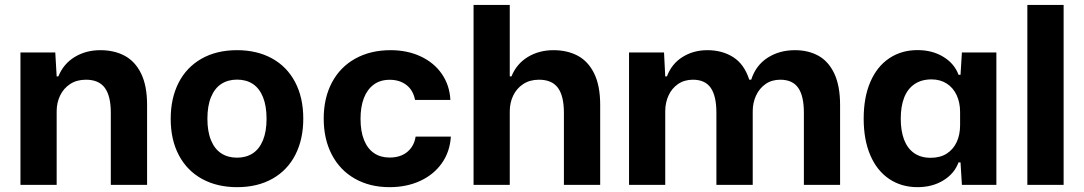

<svg xmlns="http://www.w3.org/2000/svg" viewBox="-20 -749 4393 778"><path d="M62.9 -536.3H204L209.6 -439.3H216.4Q237.4 -490.7 282.9 -518.2Q328.3 -545.7 386.6 -545.7Q442.9 -545.7 485.2 -523.1Q527.6 -500.4 551.8 -451Q576 -401.6 576 -323.6V0H429V-291.9Q429 -360 404.8 -393Q380.6 -426 328 -426Q291 -426 264.3 -408.5Q237.6 -391 223.6 -361.9Q209.6 -332.7 209.6 -298.3V0H62.9Z M671.7 -267.7Q671.7 -350.7 703.6 -413.5Q735.6 -476.3 796.4 -511Q857.3 -545.7 940.7 -545.7Q1021 -545.7 1081.7 -512.6Q1142.4 -479.4 1175.6 -416.8Q1208.9 -354.1 1208.9 -268Q1208.9 -185 1177.1 -122.4Q1145.3 -59.7 1084.6 -25.1Q1023.9 9.4 940.7 9.4Q860.1 9.4 799.3 -23.7Q738.4 -56.9 705.1 -119.4Q671.7 -181.9 671.7 -267.7ZM1060.1 -268Q1060.1 -319.9 1045.6 -355.6Q1031.1 -391.3 1004.4 -408.9Q977.7 -426.4 940.7 -426.4Q904 -426.4 877 -409Q850 -391.6 835.2 -355.9Q820.4 -320.1 820.4 -267.7Q820.4 -216.1 835.1 -180.6Q849.7 -145 876.6 -127.6Q903.4 -110.1 940.4 -110.1Q977.1 -110.1 1003.9 -127.4Q1030.6 -144.7 1045.4 -180.3Q1060.1 -215.9 1060.1 -268Z M1291.7 -268.4Q1291.7 -351.7 1324.9 -414.5Q1358.1 -477.3 1419.7 -511.5Q1481.3 -545.7 1562.9 -545.7Q1630.4 -545.7 1684.7 -520.4Q1739 -495 1770.5 -449.2Q1802 -403.4 1805 -344H1661.9Q1654 -384 1626.5 -404.9Q1599 -425.7 1559.4 -425.7Q1520.7 -425.7 1494.4 -406.2Q1468 -386.7 1454.4 -351.4Q1440.9 -316 1440.9 -267.7Q1440.9 -216.3 1455.3 -181.1Q1469.7 -145.9 1496.1 -128.2Q1522.4 -110.6 1558.4 -110.6Q1603 -110.6 1630.6 -133.6Q1658.1 -156.7 1664.1 -195.4H1806.9Q1803.1 -134.1 1770.3 -87.6Q1737.4 -41.1 1682.5 -15.9Q1627.6 9.4 1558.4 9.4Q1478.6 9.4 1418 -25Q1357.4 -59.4 1324.6 -122.3Q1291.7 -185.1 1291.7 -268.4Z M1898.9 -729H2045.6V-439.3H2052.4Q2073.4 -490.7 2118.9 -518.2Q2164.3 -545.7 2222.6 -545.7Q2278.9 -545.7 2321.2 -523.1Q2363.6 -500.4 2387.8 -451Q2412 -401.6 2412 -323.6V0H2265V-291.9Q2265 -360 2240.8 -393Q2216.6 -426 2164 -426Q2127 -426 2100.3 -408.5Q2073.6 -391 2059.6 -361.9Q2045.6 -332.7 2045.6 -298.3V0H1898.9Z M2528.9 -536.3H2670.7L2675.6 -439.3H2682.4Q2701.7 -490.7 2745.9 -518.2Q2790.1 -545.7 2846.3 -545.7Q2906.6 -545.7 2951.2 -517.3Q2995.9 -488.9 3016 -426.1H3024Q3042.6 -484.1 3090.2 -514.9Q3137.9 -545.7 3201.3 -545.7Q3255.1 -545.7 3296.3 -523.1Q3337.4 -500.4 3360.8 -450.6Q3384.1 -400.9 3384.1 -323.6V0H3237.4V-291.9Q3237.4 -360.3 3214.4 -393.1Q3191.4 -426 3141.7 -426Q3107.1 -426 3082.1 -408.5Q3057.1 -391 3043.6 -361.9Q3030.1 -332.7 3030.1 -298.3V0H2882.9V-291.9Q2882.9 -360 2860 -393Q2837.1 -426 2787.7 -426Q2753.1 -426 2727.6 -408.5Q2702.1 -391 2688.9 -361.9Q2675.6 -332.7 2675.6 -298.3V0H2528.9Z M3479.7 -268.3Q3479.7 -354.6 3506.7 -417.1Q3533.7 -479.6 3583.2 -512.8Q3632.7 -546 3698.1 -546Q3758 -546 3802.7 -518.6Q3847.4 -491.3 3864.1 -445.9H3872.1L3877.7 -536.3H4017.4V0H3877.7L3872.1 -91H3864.1Q3847.4 -45.6 3802.7 -18.1Q3758 9.4 3698.1 9.4Q3632.7 9.4 3583.2 -23.8Q3533.7 -57 3506.7 -119.6Q3479.7 -182.3 3479.7 -268.3ZM3870.4 -241.9V-295Q3870.4 -333.4 3856.4 -363.6Q3842.3 -393.7 3816.1 -410.5Q3789.9 -427.3 3754.7 -427.3Q3713.7 -427.3 3685.5 -408Q3657.3 -388.7 3643.6 -353.2Q3629.9 -317.7 3629.9 -268.3Q3629.9 -219.1 3643.2 -183.6Q3656.6 -148.1 3683.7 -128.9Q3710.9 -109.6 3751.1 -109.6Q3789.9 -109.6 3816.4 -126.7Q3843 -143.9 3856.7 -173.6Q3870.4 -203.4 3870.4 -241.9Z M4142.9 -729H4289.9V0H4142.9Z"/></svg>

Font: Mona Sans VF XLt
Style: Regular
Weight: 200
Designer: Deni Anggara
Foundry: GitHub
Version: Version 2.000;Glyphs 3.2.3 (3260)